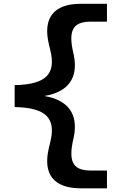

<svg xmlns="http://www.w3.org/2000/svg" viewBox="-20 -822 660 1042"><path d="M59.5 -241C233 -237.5 283.5 -178.5 253.5 -53.5L245.5 -20C211 122.5 270.5 200 419 200H560.5V103.5H473.5C386 103.5 351.5 66.5 374 -48.5L381 -81C404.5 -201 352 -279 220.5 -301C352 -322.5 404.5 -400.5 381 -520.5L374 -553C351 -668 386 -704.5 473.5 -704.5H560.5V-801.5H419C270.5 -801.5 211 -723.5 245.5 -581L253.5 -547.5C283.5 -422.5 233 -363.5 59.5 -360Z"/></svg>

Font: Monaspace Argon SemiBold
Style: Regular
Weight: 600
Designer: Riley Cran & the Lettermatic Team
Foundry: Lettermatic
Version: Version 1.000 (Monaspace Argon)